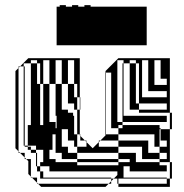

<svg xmlns="http://www.w3.org/2000/svg" viewBox="-20 -726 714 746"><path d="M412 -396V-420H390V-396ZM136 -416V-480H124V-492H100V-480H124V-416ZM520 -416V-480H508V-492H484V-480H508V-416ZM412 -300V-324H390V-300ZM460 -468H456V-480H460ZM628 -396V-420H604V-492H580V-396ZM628 -348V-372H556V-492H532V-348ZM196 -228H200V-240H196ZM440 -240V-228H456V-240ZM604 -204V-224H600V-204ZM628 -156V-180H600V-156ZM316 -156V-174L310 -180H280V-156ZM628 -108V-132H600V-156H580V-204H440V-228H390V-204H440V-180H556V-132H600V-108ZM184 -144H172V-108H196V-96H280V-84H440V-96H280V-108H220V-132H196V-204H184ZM628 -12V-32H440V-12ZM412 -12H402L412 -22V-32H136V-36H412V-32H422L412 -22ZM460 -444H456V-468H460ZM76 -420H72V-444H76ZM460 -420H456V-444H460ZM412 -372V-396H390V-372ZM76 -372V-396H72V-372ZM460 -372H456V-396H460ZM412 -348V-372H390V-348ZM412 -324V-348H390V-324ZM76 -324V-348H72V-324ZM460 -324H456V-348H460ZM460 -300H456V-324H460ZM76 -300H72V-324H76ZM412 -276V-300H390V-276ZM280 -240V-300H268V-324H244V-400H220V-492H196V-400H220V-300H244V-288H264V-276H268V-240ZM412 -252V-276H390V-252ZM628 -252H456V-276H628ZM76 -252V-276H72V-252ZM172 -492H148V-400H172V-252H196V-240H200V-276H196V-400H172ZM76 -228H72V-252H76ZM412 -252H390V-228H412ZM280 -240H268V-204H280V-180H292V-198L290 -200V-204H280ZM76 -180V-204H72V-180ZM604 -204H600V-180H604ZM460 -300V-288H520V-300H484V-352H460V-348H456V-372H460V-352H508V-324H520V-300H628V-324H520V-352H484V-416H460V-396H456V-420H460V-416H508V-352H520V-416H484V-480H460V-492H436V-252H456V-240H600V-228H604V-224H640V-96H648V-32H640V-96H600V-108H532V-156H440V-180H370L390 -200V-204H388V-444H390V-420H412V-444H390V-450L440 -500H640V-288H648V-224H640V-288H460V-276H456V-300ZM124 -108H120V-132H100V-144H88V-156H76V-160H72V-180H76V-160H88V-156H100V-144H120V-132H124ZM76 -204H72V-228H76V-224H88V-240H100V-288H76V-276H72V-300H76V-288H100V-352H76V-348H72V-372H76V-352H100V-416H76V-396H72V-420H76V-416H124V-400H136V-240H148V-400H136V-416H100V-480H72V-468H76V-444H72V-468H58L90 -500H290V-348H292V-324H290V-348H280V-400H268V-492H244V-400H268V-348H280V-324H292V-300H290V-324H280V-300H290V-204H292V-198L310 -180H316V-174L340 -150L364 -174V-180H370L364 -174V-156H440V-132H508V-96H600V-84H628V-60H484V-80H460V-36H628V-32H640V0H440V-12H436V-32H422L436 -46V-60H172V-80H136V-96H148V-144H120V-160H88V-224H76ZM124 -84H120V-108H124ZM244 -132H280V-108H440V-96H484V-108H440V-132H280V-156H268V-180H244V-224H220V-156H244ZM124 -84V-80H136V-60H148V-36H136V-60H124V-80H120V-84ZM124 -36V-16L128 -12H402L390 0H140L128 -12H124V-16L104 -36H100V-40L90 -50V-100L82 -108H76V-114L58 -132H52V-138L40 -150V-450L52 -462V-468H58L52 -462V-138L58 -132H76V-114L82 -108H100V-40L104 -36ZM200 -550V-700H212V-706H236V-700H260V-706H284V-700H308V-706H332V-700H550V-550Z"/></svg>

Font: Rubik Broken Fax
Style: Regular
Weight: 400
Designer: Hubert and Fischer, NaN
Foundry: Hubert and Fischer, NaN
Version: Version 2.201